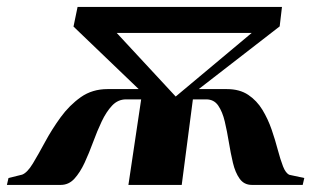

<svg xmlns="http://www.w3.org/2000/svg" viewBox="-90 -522 880 542"><path d="M-70.5 0 -66 -19.5 -27.5 -29Q-13 -34.5 2.8 -60.5Q18.5 -86.5 37.5 -121.8Q56.5 -157 81.2 -191Q106 -225 138.2 -247.8Q170.5 -270.5 213.5 -270.5H301.5L117.5 -447L129 -502.5H706L699.5 -447.5L471 -270.5H550.5Q586.5 -270.5 610.8 -254.2Q635 -238 650.8 -212Q666.5 -186 676.8 -156.2Q687 -126.5 694.2 -99Q701.5 -71.5 709 -52.2Q716.5 -33 727 -28.5L769 -19.5L764.5 0H621Q599 0 586.5 -17.5Q574 -35 567.5 -62.5Q561 -90 556 -120.8Q551 -151.5 544.5 -179Q538 -206.5 526 -224Q514 -241.5 492 -241.5H454.5L423 0H272.5L308.5 -241.5H266Q243 -241.5 226.5 -224Q210 -206.5 197 -179Q184 -151.5 172.8 -120.8Q161.5 -90 148.8 -62.5Q136 -35 120 -17.5Q104 0 81.5 0ZM406 -249.5 620.5 -429H239.5Z"/></svg>

Font: Merriweather 144pt ExtraBold
Style: Italic
Weight: 800
Italic angle: -7.8°
Version: Version 2.101